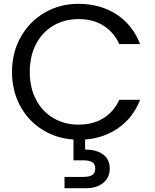

<svg xmlns="http://www.w3.org/2000/svg" viewBox="-20 -726 812 1006"><path d="M391 -73Q467 -73 521.5 -106.5Q576 -140 605 -203H714Q678 -111 602.5 -57Q527 -3 426 5V58Q428 58 430 58Q486 58 520.5 83.5Q555 109 555 157Q555 204 521 232Q487 260 433 260H318V201H415Q448 201 463.5 191Q479 181 479 157Q479 134 463.5 124Q448 114 415 114H365V5Q274 -1 200.5 -47.5Q127 -94 85 -172.5Q43 -251 43 -349Q43 -451 89 -532.5Q135 -614 214.5 -660Q294 -706 391 -706Q505 -706 590 -651Q675 -596 714 -495H605Q576 -558 521.5 -592Q467 -626 391 -626Q318 -626 260 -592Q202 -558 169 -495.5Q136 -433 136 -349Q136 -266 169 -203.5Q202 -141 260 -107Q318 -73 391 -73Z"/></svg>

Font: DVN-Poppins
Style: Regular
Weight: 400
Designer: Ninad Kale (Devanagari), Jonny Pinhorn (Latin)
Foundry: Indian Type Foundry
Version: 4.004